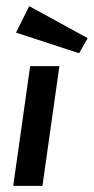

<svg xmlns="http://www.w3.org/2000/svg" viewBox="-20 -604 305 624"><path d="M23 0 78 -389H173L118 0ZM237 -431 32 -498 75 -584 265 -480Z"/></svg>

Font: Neutral Grotesk
Style: Italic
Weight: 400
Italic angle: -8°
Designer: Nawras Khrais
Foundry: Nawras Khrais
Version: Version 1.000